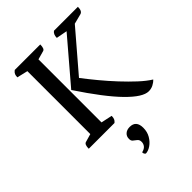

<svg xmlns="http://www.w3.org/2000/svg" viewBox="-255 -760 1139 1139"><g transform="rotate(-45 315.0 -190.5)"><path d="M556 11Q507 11 427 -70.5Q347 -152 236 -320L463 -586L394 -599Q394 -628 412 -641H613Q613 -604 591 -599L529 -583L319 -338Q351 -296 389.5 -249.5Q428 -203 469.5 -158.5Q511 -114 550.5 -77.5Q590 -41 624 -20Q611 -6 593.5 2.5Q576 11 556 11ZM63 0Q63 -35 79 -40L131 -55V-583L63 -599Q63 -613 67 -622.5Q71 -632 83 -641H297Q297 -605 281 -601L227 -586V-57L297 -42Q297 -28 293.5 -18.5Q290 -9 279 0ZM282 260Q278 257 275 252.5Q272 248 272 239Q294 234 304 221.5Q314 209 314 193Q314 176 303.5 167.5Q293 159 282.5 151Q272 143 273 126Q273 106 287.5 93Q302 80 326 80Q380 80 380 141Q380 175 364.5 201.5Q349 228 326.5 243.5Q304 259 282 260Z"/></g></svg>

Font: Petrona Medium
Style: Regular
Weight: 500
Designer: Ringo R. Seeber
Foundry: Ringo R. Seeber
Version: Version 2.001; ttfautohint (v1.8.3)